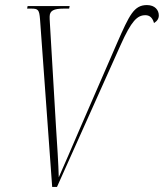

<svg xmlns="http://www.w3.org/2000/svg" viewBox="-20 -738 647 758"><path d="M138 -662 186 0H205L456 -560C499 -656 522 -678 554 -678C570 -678 582 -669 588 -647C601 -655 607 -665 607 -677C607 -698 592 -718 560 -718C509 -718 491 -679 443 -570L294 -227C267 -164 230 -78 212 -38C211 -86 205 -178 201 -238L177 -646C176 -660 176 -666 176 -672C176 -696 192 -704 232 -704H253L255 -714H89L87 -704H104C131 -704 135 -699 138 -662Z"/></svg>

Font: Noto Serif Display ExtraCondensed ExtraLight
Style: Italic
Weight: 200
Width: 2
Italic angle: -12°
Designer: Monotype Design Team
Foundry: Monotype Imaging Inc.
Version: Version 2.009